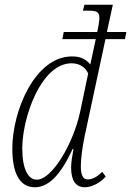

<svg xmlns="http://www.w3.org/2000/svg" viewBox="-20 -780 553 810"><path d="M127 10C180 10 232 -33 286 -151H290C285 -124 280 -96 280 -73C280 -19 299 10 338 10C367 10 402 -8 426 -35L411 -55C387 -31 367 -23 350 -23C329 -23 321 -43 321 -79C321 -113 328 -160 337 -205L425 -615H507L513 -645H431L456 -760H336L330 -735H354C401 -735 407 -725 392 -654L390 -645H249L243 -615H384C376 -579 368 -541 361 -508C342 -531 319 -542 284 -542C127 -542 32 -311 32 -154C32 -54 60 10 127 10ZM135 -22C99 -22 74 -66 74 -154C74 -284 153 -513 282 -513C312 -513 339 -499 352 -470L318 -308C290 -177 201 -22 135 -22Z"/></svg>

Font: Noto Serif Condensed ExtraLight
Style: Italic
Weight: 200
Width: 3
Italic angle: -12°
Designer: Monotype Design Team
Foundry: Monotype Imaging Inc.
Version: Version 2.013